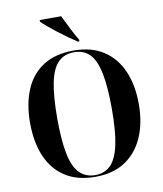

<svg xmlns="http://www.w3.org/2000/svg" viewBox="-99 -1011 934 1101"><g transform="rotate(-10 367.5 -460.5)"><path d="M368 10Q262 10 191.5 -36Q121 -82 86 -165Q51 -248 51 -359Q51 -470 86 -552.5Q121 -635 191.5 -680Q262 -725 369 -725Q471 -725 541 -680Q611 -635 647.5 -552.5Q684 -470 684 -358Q684 -247 647 -164Q610 -81 540 -35.5Q470 10 368 10ZM368 0Q424 0 459 -36Q494 -72 510.5 -150.5Q527 -229 527 -358Q527 -486 511 -565Q495 -644 460.5 -679.5Q426 -715 369 -715Q312 -715 276.5 -679.5Q241 -644 225 -565Q209 -486 209 -358Q209 -230 225 -151Q241 -72 276.5 -36Q312 0 368 0ZM402 -771Q379 -786 351 -806Q323 -826 295 -847.5Q267 -869 244 -888.5Q221 -908 208 -921V-931H333Q349 -897 370 -855.5Q391 -814 411 -781V-771Z"/></g></svg>

Font: Noto Serif Display SemiCondensed
Style: Bold
Weight: 700
Width: 4
Designer: Monotype Design Team
Foundry: Monotype Imaging Inc.
Version: Version 2.009